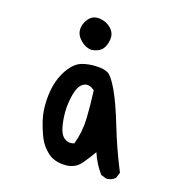

<svg xmlns="http://www.w3.org/2000/svg" viewBox="-68 -616 636 687"><g transform="rotate(10 250.0 -273.0)"><path d="M362.3 7.8 342.8 -2Q321.3 -37.1 311.5 -79.1Q296.9 -61.5 271.5 -35.6Q246.1 -9.8 207 -14.6Q168 -19.5 146.5 -43Q125 -66.4 116.2 -95.2Q107.4 -124 102.5 -157.7Q97.7 -191.4 103.5 -231Q109.4 -270.5 123 -300.8Q136.7 -331.1 158.2 -353.5Q179.7 -376 204.1 -380.9Q228.5 -385.7 258.3 -381.8Q288.1 -377.9 301.8 -367.2Q315.4 -356.4 332 -311.5Q348.6 -266.6 365.2 -184.6Q381.8 -102.5 407.2 -21.5L397.5 -2Q383.8 9.8 362.3 7.8ZM228.5 -96.7Q250 -141.6 255.9 -192.4Q261.7 -243.2 263.7 -295.9Q246.1 -313.5 230 -310.5Q213.9 -307.6 202.6 -290Q191.4 -272.5 182.6 -237.3Q173.8 -202.1 175.3 -161.1Q176.8 -120.1 192.4 -106Q208 -91.8 228.5 -96.7ZM230.5 -436.5Q209 -440.4 192.4 -460Q175.8 -479.5 177.7 -501Q179.7 -522.5 197.3 -540Q214.8 -557.6 239.7 -552.2Q264.6 -546.9 280.3 -527.8Q295.9 -508.8 290.5 -485.4Q285.2 -461.9 271.5 -449.2Q257.8 -436.5 230.5 -436.5Z"/></g></svg>

Font: NaikaiFont
Style: Regular-Lite
Weight: 400
Version: Version 1.67